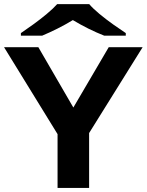

<svg xmlns="http://www.w3.org/2000/svg" viewBox="-20 -931 727 951"><path d="M169.9 -697.3 343.3 -398.4 518.6 -697.3H686.5L421.4 -272V0H265.1V-266.6L0 -697.3ZM263.2 -910.6H421.9Q440.4 -888.7 472.9 -861.8Q505.4 -835 540.8 -809.8Q576.2 -784.7 603 -767.1V-754.4H496.1Q418.9 -784.7 340.8 -831.5Q302.2 -808.1 264.6 -789.3Q227.1 -770.5 189 -754.4H83.5V-767.1Q110.4 -785.2 145 -810.3Q179.7 -835.4 211.7 -862.1Q243.7 -888.7 263.2 -910.6Z"/></svg>

Font: Lunasima
Style: Bold
Weight: 700
Designer: The DocRepair Project, Monotype Design Team
Foundry: Google
Version: Version 2.009